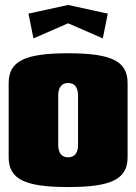

<svg xmlns="http://www.w3.org/2000/svg" viewBox="-20 -745 550 775"><path d="M115 -590 255 -651 395 -590 415 -690 255 -725 95 -690ZM255 -530C80 -530 15 -498 15 -410V-110C15 -22 80 10 255 10C430 10 495 -22 495 -110V-410C495 -498 430 -530 255 -530ZM255 -410C281 -410 295 -392 295 -360V-160C295 -128 281 -110 255 -110C229 -110 215 -128 215 -160V-360C215 -392 229 -410 255 -410Z"/></svg>

Font: MikodacsPCS
Style: Regular
Weight: 900
Designer: gluk (gluksza@wp.pl)
Foundry: gluk (gluksza@wp.pl)
Version: Version 0.27